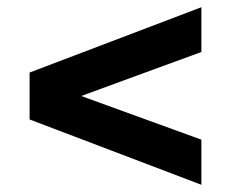

<svg xmlns="http://www.w3.org/2000/svg" viewBox="-20 -616 639 532"><path d="M538 -472 205 -350 538 -229V-104L62 -285V-415L538 -596Z"/></svg>

Font: mBank
Style: Bold
Weight: 700
Designer: Julieta Ulanovsky
Foundry: Julieta Ulanovsky
Version: Version 7.200